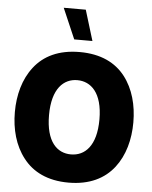

<svg xmlns="http://www.w3.org/2000/svg" viewBox="-63 -1036 865 1093"><g transform="rotate(5 369.0 -489.5)"><path d="M369.6 -740.7C248.5 -740.7 164.1 -697.8 109.9 -627.9C55.2 -558.1 30.8 -465.8 30.8 -368.2C30.8 -270.5 55.7 -178.2 110.4 -108.4C164.6 -38.1 249 5.4 369.6 5.4C490.2 5.4 574.7 -38.1 629.4 -108.4C683.6 -178.2 708 -270.5 708 -368.2C708 -465.8 683.6 -558.1 629.4 -627.9C575.2 -697.8 490.7 -740.7 369.6 -740.7ZM369.6 -580.1C447.3 -580.1 514.2 -520.5 514.2 -368.2C514.2 -216.3 448.7 -155.8 369.6 -155.8C290.5 -155.8 226.1 -215.8 226.1 -368.2C226.1 -520.5 292.5 -580.1 369.6 -580.1ZM382.3 -983.9H256.3L331.5 -809.6H435.5Z"/></g></svg>

Font: Estedad Black
Style: Regular
Weight: 900
Designer: Amin Abedi
Version: Version 7.3